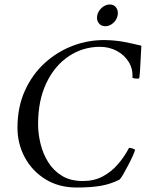

<svg xmlns="http://www.w3.org/2000/svg" viewBox="-20 -829 669 857"><path d="M414 -760Q418 -780 434.5 -794.5Q451 -809 470 -809Q489 -809 499 -794.5Q509 -780 505 -760Q501 -740 485 -726Q469 -712 450 -712Q431 -712 420.5 -726Q410 -740 414 -760ZM556 -169Q566 -169 574.5 -165Q583 -161 583 -161Q582 -154 573 -134Q564 -114 552 -91Q540 -68 529.5 -50Q519 -32 513 -27Q473 -7 429 0.5Q385 8 322 8Q243 8 183.5 -28.5Q124 -65 91 -126Q58 -187 58 -259Q58 -351 91 -424Q124 -497 180 -548Q236 -599 307 -625.5Q378 -652 454 -650Q497 -649 536 -641.5Q575 -634 611 -625Q610 -608 608.5 -579Q607 -550 605.5 -523Q604 -496 602 -482Q602 -478 594 -478Q590 -478 583.5 -478.5Q577 -479 571 -482Q574 -521 554.5 -552.5Q535 -584 501 -602Q467 -620 426 -620Q350 -620 287 -578Q224 -536 187 -458.5Q150 -381 150 -275Q150 -232 161 -187Q172 -142 195.5 -104.5Q219 -67 257 -44Q295 -21 350 -21Q400 -21 438.5 -41.5Q477 -62 506 -95.5Q535 -129 556 -169Z"/></svg>

Font: Amiri
Style: Italic
Weight: 400
Italic angle: 10°
Designer: Khaled Hosny
Version: Version 0.113